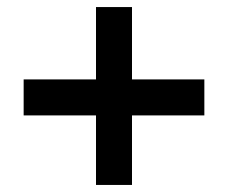

<svg xmlns="http://www.w3.org/2000/svg" viewBox="-20 -524 638 544"><path d="M252 -299V-504H354V-299H559V-197H354V0H252V-197H47V-299Z"/></svg>

Font: CAT Schmalfette Thannhaeuser
Style: Regular
Weight: 700
Designer: Peter Wiegel nach Herbert Thanhaeuser 1939/40
Foundry: CAT-Fonts, Peter Wiegel
Version: Version 1.000